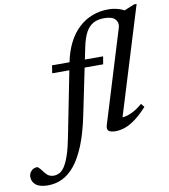

<svg xmlns="http://www.w3.org/2000/svg" viewBox="-284 -802 1009 1147"><g transform="rotate(-10 220.5 -228.0)"><path d="M54.5 -395.5 61.5 -442.5H371.5L363.5 -395.5ZM193 -114Q171.5 -10 142.5 61.5Q113.5 133 78 176.8Q42.5 220.5 1.5 240Q-39.5 259.5 -85.5 259.5Q-134.5 259.5 -158.2 240.8Q-182 222 -182 192Q-182 171 -167.8 156Q-153.5 141 -130 141Q-121.5 146 -113.2 156.5Q-105 167 -93 182Q-81.5 196.5 -69 202.5Q-56.5 208.5 -43.5 208.5Q-24 208.5 -6.8 199.5Q10.5 190.5 25.5 167Q40.5 143.5 54.5 102.2Q68.5 61 81 -4L167.5 -441.5Q181 -508.5 207 -559.2Q233 -610 269.8 -644.2Q306.5 -678.5 352.2 -696Q398 -713.5 451 -713.5Q468 -713.5 483.2 -711Q498.5 -708.5 513 -704.2Q527.5 -700 540.5 -693.2Q553.5 -686.5 565.5 -677.5L521 -680.5L608 -716H623L422.5 -63.5Q449 -65 481 -80.2Q513 -95.5 545 -123.5L562 -102.5Q523 -59.5 489 -34.5Q455 -9.5 425.2 0.8Q395.5 11 368.5 11Q338.5 11 326.2 0.8Q314 -9.5 322 -35L495.5 -601Q500 -629.5 481.2 -647.8Q462.5 -666 416 -666Q377 -666 349.5 -650.5Q322 -635 304.5 -601.8Q287 -568.5 276 -515.5Z"/></g></svg>

Font: Newsreader 16pt Medium
Style: Italic
Weight: 500
Italic angle: -17°
Designer: Hugues Gentile
Foundry: Production Type
Version: Version 1.003